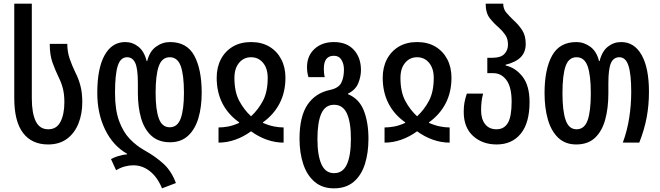

<svg xmlns="http://www.w3.org/2000/svg" viewBox="-20 -780 3610 1050"><path d="M243 10Q154 10 106 -53Q58 -116 58 -244V-760H154V-242Q154 -161 175.5 -117Q197 -73 244 -73Q290 -73 311 -114.5Q332 -156 332 -221Q332 -264 324 -295.5Q316 -327 302 -355Q282 -396 267 -438Q252 -480 252 -540H348Q348 -497 361 -459Q374 -421 393 -382Q410 -349 420 -310.5Q430 -272 430 -221Q430 -157 409 -104.5Q388 -52 346.5 -21Q305 10 243 10Z M866 250Q841 189 800 156.5Q759 124 709 124Q686 124 662 130.5Q638 137 615 151L587 90Q603 81 626.5 73.5Q650 66 675 64V61Q598 17 555 -71Q512 -159 512 -272Q512 -406 552 -478Q592 -550 665 -550Q705 -550 737 -524.5Q769 -499 782 -446H785Q798 -499 833 -524.5Q868 -550 910 -550Q1002 -550 1042.5 -475.5Q1083 -401 1083 -272Q1083 -195 1065 -134Q1047 -73 1008.5 -37.5Q970 -2 910 -2Q847 -2 808 -37.5Q769 -73 751.5 -134Q734 -195 734 -271V-325Q734 -405 719.5 -436Q705 -467 675 -467Q639 -467 624 -420Q609 -373 609 -272Q609 -179 631.5 -118Q654 -57 690.5 -19.5Q727 18 770 42Q831 76 874.5 116Q918 156 942 221ZM908 -84Q951 -84 968.5 -133Q986 -182 986 -272Q986 -370 968.5 -418.5Q951 -467 908 -467Q866 -467 848.5 -418.5Q831 -370 831 -272Q831 -181 848.5 -132.5Q866 -84 908 -84Z M1175 0V-83Q1199 -83 1227 -88Q1255 -93 1288 -108V-111Q1228 -153 1196.5 -214.5Q1165 -276 1165 -355Q1165 -412 1188 -456Q1211 -500 1253 -525Q1295 -550 1353 -550Q1411 -550 1453 -525Q1495 -500 1518 -456Q1541 -412 1541 -355Q1541 -276 1509 -214.5Q1477 -153 1418 -111V-108Q1450 -94 1478.5 -88.5Q1507 -83 1531 -83V0Q1485 0 1439.5 -16Q1394 -32 1353 -62Q1312 -32 1266.5 -16Q1221 0 1175 0ZM1353 -144Q1392 -180 1418 -229Q1444 -278 1444 -354Q1444 -406 1418.5 -436.5Q1393 -467 1353 -467Q1313 -467 1287.5 -436.5Q1262 -406 1262 -354Q1262 -278 1288 -229Q1314 -180 1353 -144Z M1806 250Q1743 250 1701 214.5Q1659 179 1638.5 117.5Q1618 56 1618 -21Q1618 -142 1661 -206.5Q1704 -271 1784 -288Q1832 -298 1846.5 -327.5Q1861 -357 1861 -399Q1861 -430 1847.5 -452.5Q1834 -475 1806 -475Q1751 -475 1751 -405Q1751 -392 1752 -381Q1753 -370 1756 -358H1667Q1663 -371 1661 -383.5Q1659 -396 1659 -413Q1659 -475 1700 -512.5Q1741 -550 1806 -550Q1876 -550 1915 -507.5Q1954 -465 1954 -397Q1954 -361 1939 -324.5Q1924 -288 1883 -268V-265Q1944 -240 1969.5 -175.5Q1995 -111 1995 -21Q1995 56 1975.5 117.5Q1956 179 1914 214.5Q1872 250 1806 250ZM1807 167Q1855 167 1877 119Q1899 71 1899 -21Q1899 -112 1877 -159.5Q1855 -207 1807 -207Q1759 -207 1737.5 -159.5Q1716 -112 1716 -20Q1716 70 1738 118.5Q1760 167 1807 167Z M2083 0V-83Q2107 -83 2135 -88Q2163 -93 2196 -108V-111Q2136 -153 2104.5 -214.5Q2073 -276 2073 -355Q2073 -412 2096 -456Q2119 -500 2161 -525Q2203 -550 2261 -550Q2319 -550 2361 -525Q2403 -500 2426 -456Q2449 -412 2449 -355Q2449 -276 2417 -214.5Q2385 -153 2326 -111V-108Q2358 -94 2386.5 -88.5Q2415 -83 2439 -83V0Q2393 0 2347.5 -16Q2302 -32 2261 -62Q2220 -32 2174.5 -16Q2129 0 2083 0ZM2261 -144Q2300 -180 2326 -229Q2352 -278 2352 -354Q2352 -406 2326.5 -436.5Q2301 -467 2261 -467Q2221 -467 2195.5 -436.5Q2170 -406 2170 -354Q2170 -278 2196 -229Q2222 -180 2261 -144Z M2696 10Q2618 10 2567 -36.5Q2516 -83 2516 -168Q2516 -198 2520 -219.5Q2524 -241 2533 -268H2622Q2616 -245 2613.5 -224Q2611 -203 2611 -177Q2611 -129 2633 -101Q2655 -73 2695 -73Q2737 -73 2757.5 -108Q2778 -143 2778 -224Q2778 -303 2750 -341.5Q2722 -380 2677 -380H2645V-464H2673Q2718 -464 2738 -484.5Q2758 -505 2758 -536Q2758 -568 2743.5 -589Q2729 -610 2708 -629Q2681 -652 2658.5 -680.5Q2636 -709 2636 -760H2732Q2732 -731 2749 -711Q2766 -691 2790 -668Q2815 -646 2835 -616Q2855 -586 2855 -540Q2855 -494 2827 -466.5Q2799 -439 2745 -426V-422Q2799 -410 2837.5 -361Q2876 -312 2876 -222Q2876 -108 2828 -49Q2780 10 2696 10Z M3131 10Q3072 10 3033.5 -26Q2995 -62 2976.5 -125.5Q2958 -189 2958 -271Q2958 -401 2999 -475.5Q3040 -550 3132 -550Q3173 -550 3208 -524.5Q3243 -499 3256 -446H3259Q3272 -499 3304 -524.5Q3336 -550 3377 -550Q3449 -550 3489 -479Q3529 -408 3529 -278Q3529 -205 3516.5 -138Q3504 -71 3476 0H3386Q3410 -65 3421 -135.5Q3432 -206 3432 -277Q3432 -374 3417 -420.5Q3402 -467 3367 -467Q3336 -467 3321.5 -436Q3307 -405 3307 -325V-269Q3307 -188 3289.5 -125Q3272 -62 3233.5 -26Q3195 10 3131 10ZM3133 -73Q3176 -73 3193.5 -122Q3211 -171 3211 -270Q3211 -369 3193.5 -418Q3176 -467 3133 -467Q3090 -467 3073 -418Q3056 -369 3056 -270Q3056 -173 3073.5 -123Q3091 -73 3133 -73Z"/></svg>

Font: Noto Sans Georgian ExtraCondensed Medium
Style: Regular
Weight: 500
Width: 2
Designer: Monotype Design Team, Akaki Razmadze
Foundry: Google LLC
Version: Version 2.005; ttfautohint (v1.8.4.7-5d5b)